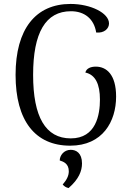

<svg xmlns="http://www.w3.org/2000/svg" viewBox="-20 -726 665 974"><path d="M336 13C501 13 569 -110 569 -236C569 -348 520 -388 466 -388C440 -388 418 -379 413 -358C464 -347 487 -299 487 -221C487 -145 468 -24 339 -24C211 -24 148 -133 148 -346C148 -560 211 -669 340 -669C408 -669 457 -631 468 -561C509 -557 533 -581 533 -607C533 -660 440 -706 338 -706C161 -706 59 -579 59 -346C59 -114 158 13 336 13ZM328 228C380 183 396 141 396 103C396 50 366 34 339 34C303 34 283 64 283 88C302 94 329 104 329 143C329 166 318 187 298 210C306 219 314 225 328 228Z"/></svg>

Font: Arima Koshi
Style: Regular
Weight: 400
Designer: Joana Correia and Natanael Gama
Foundry: NDISCOVER
Version: Version 1.019;PS 001.019;hotconv 1.0.88;makeotf.lib2.5.64775